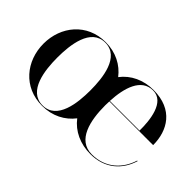

<svg xmlns="http://www.w3.org/2000/svg" viewBox="-68 -742 1023 1023"><g transform="rotate(45 443.5 -230.0)"><path d="M48 -230C48 -100 136 10 277 10C355 10 416.5 -23.5 456.5 -75.5C498.5 -20.5 564.5 10 641 10C751.5 10 819.5 -55.5 845.5 -142H841.5C816.5 -60 750 5.5 647 5.5C538.5 5.5 513 -116 513 -230C513 -240 513.5 -250 514 -260.5H843.5C843.5 -369.5 786 -470 637.5 -470C561.5 -470 497 -439.5 455.5 -385C416 -436.5 354.5 -470 277 -470C136 -470 48 -360 48 -230ZM152.5 -230C152.5 -324 168 -466.5 277 -466.5C386 -466.5 401 -324 401 -230C401 -136 386 6.5 277 6.5C168 6.5 152.5 -136 152.5 -230ZM637.5 -466.5C726 -466.5 738.5 -341 737.5 -264H514C519 -367 548.5 -466.5 637.5 -466.5Z"/></g></svg>

Font: Bodoni* 48pt
Style: Regular
Weight: 400
Version: Version 2.3